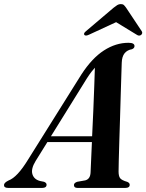

<svg xmlns="http://www.w3.org/2000/svg" viewBox="-60 -920 717 940"><path d="M114.5 -132Q91 -93.5 98.5 -67.8Q106 -42 135.5 -34L155.5 -30Q168 -25 168 -16Q168 0 147 0H-20.5Q-40.5 0 -40.5 -14Q-40.5 -25.5 -18 -36.5Q24.5 -52 77 -138L338.5 -555.5Q390.5 -635.5 448.8 -673Q507 -710.5 569 -710.5Q598.5 -710.5 598.5 -694.5Q598.5 -684 586 -679Q563.5 -675.5 550.2 -659.5Q537 -643.5 536 -612.5Q535.5 -597 534.2 -556Q533 -515 531.2 -459.8Q529.5 -404.5 527.8 -344.8Q526 -285 524.2 -230Q522.5 -175 521.5 -135Q520.5 -95 520.5 -80.5Q520.5 -58 528 -47.8Q535.5 -37.5 563.5 -29.5Q575 -24.5 575 -15.5Q575 0 554 0H319Q302 0 302 -14Q302 -24.5 318 -30L357.5 -37Q382.5 -43.5 383.5 -77Q384.5 -94 386 -133.8Q387.5 -173.5 390 -224.5H172ZM365.5 -536.5 189.5 -253H391Q394 -313.5 396.8 -378.2Q399.5 -443 401.5 -499Q403.5 -555 404.5 -588.5Q397.5 -581 387.8 -568.5Q378 -556 365.5 -536.5ZM376.5 -750.5Q360 -742.5 353.5 -748.5Q347 -756 360.5 -767L496 -882Q506.5 -890.5 514.2 -895.2Q522 -900 531.5 -900Q541.5 -900 546.5 -895.2Q551.5 -890.5 557.5 -882L634 -767Q637.5 -761.5 635.8 -756.2Q634 -751 630 -748.5Q620.5 -742 608.5 -750.5L508.5 -811.5Z"/></svg>

Font: Fraunces 72pt S000 SemiBold
Style: Italic
Weight: 600
Italic angle: -16°
Version: Version 1.000; ttfautohint (v1.8.3)